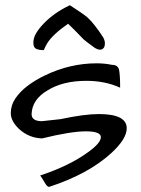

<svg xmlns="http://www.w3.org/2000/svg" viewBox="-20 -691 542 739"><path d="M360.4 -252Q467.8 -252 467.8 -197.3Q467.8 -156.2 408.2 -101.6Q319.3 -20.5 168.9 28.3Q162.1 28.3 153.8 14.6Q145.5 1 141.1 -6.3Q136.7 -13.7 134.8 -15.6Q247.1 -52.7 319.3 -105.5Q368.2 -140.6 368.2 -163.1Q368.2 -185.5 310.5 -185.5Q252.9 -185.5 141.6 -158.2Q90.8 -160.2 53.7 -194.3Q21.5 -224.6 21.5 -255.4Q21.5 -286.1 39.1 -312Q56.6 -337.9 85.9 -360.4Q115.2 -382.8 154.3 -401.4Q250 -447.3 352.5 -447.3Q382.8 -447.3 411.1 -441.4Q434.6 -441.4 438.5 -420.9Q442.4 -400.4 442.4 -353.5Q384.8 -379.9 312.5 -379.9Q222.7 -379.9 164.1 -343.8Q103.5 -308.6 101.6 -252Q101.6 -224.6 141.6 -224.6L212.9 -232.4Q304.7 -252 360.4 -252ZM147.5 -599.6Q188.5 -642.6 249 -670.9Q298.8 -638.7 315.4 -625Q342.8 -600.6 377.9 -545.9Q383.8 -534.2 383.8 -523.9Q383.8 -513.7 379.9 -507.8Q369.1 -492.2 344.7 -506.8Q308.6 -533.2 302.2 -539.1Q295.9 -544.9 284.2 -557.6Q272.5 -570.3 242.2 -599.6Q182.6 -558.6 161.1 -523.4Q154.3 -511.7 148.4 -498Q130.9 -498 119.6 -502.9Q108.4 -507.8 108.4 -526.4Q108.4 -544.9 118.7 -562.5Q128.9 -580.1 147.5 -599.6Z"/></svg>

Font: Architects Daughter
Style: Regular
Weight: 400
Designer: Kimberly Geswein
Foundry: Kimberly Geswein
Version: Version 1.002 2010